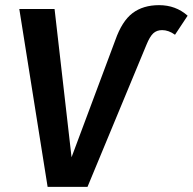

<svg xmlns="http://www.w3.org/2000/svg" viewBox="-20 -726 749 746"><path d="M55 -691H192L258 -115L428 -570Q454 -644 495 -675Q536 -706 598 -706Q663 -706 709 -665L660 -591Q635 -609 610 -609Q589 -609 575.5 -596.5Q562 -584 549 -552L320 0H165Z"/></svg>

Font: FiraGO Medium
Style: Italic
Weight: 500
Italic angle: -8°
Designer: bBox Type GmbH
Foundry: bBox Type GmbH
Version: Version 1.001